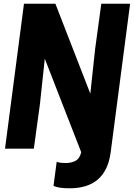

<svg xmlns="http://www.w3.org/2000/svg" viewBox="-20 -800 723 1033"><path d="M355 213Q294 213 268 200L285 70Q296 77 335 77Q364 77 386.5 65Q409 53 417 19L221 -484L195 -241L162 0H7L109 -780H278L466 -296L492 -538L525 -780H680L575 23Q548 213 355 213Z"/></svg>

Font: Tanohe Sans
Style: Bold Italic
Weight: 700
Designer: Village Type and Design LLC & Cristiano Sobral
Foundry: Cooper Hewitt Smithsonian Design Museum
Version: Version 1.00;September 29, 2021;FontCreator 13.0.0.2655 64-b